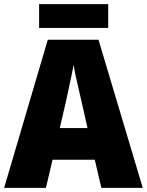

<svg xmlns="http://www.w3.org/2000/svg" viewBox="-20 -908 710 928"><path d="M470 0 438 -136H234L202 0H0L211 -716H456L670 0ZM373 -422Q368 -444 360.5 -476Q353 -508 346 -540Q339 -572 336 -595Q332 -573 325.5 -542Q319 -511 312 -479.5Q305 -448 300 -423L269 -289H403ZM503 -888V-773H169V-888Z"/></svg>

Font: Noto Sans Gurmukhi UI SemiCondensed Black
Style: Regular
Weight: 900
Width: 4
Designer: Jelle Bosma - Monotype Design Team
Foundry: Monotype Imaging Inc.
Version: Version 2.004; ttfautohint (v1.8.4.7-5d5b)